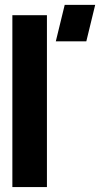

<svg xmlns="http://www.w3.org/2000/svg" viewBox="-20 -761 437 781"><path d="M207 -592.8 243.2 -741.2H367.2L331.1 -592.8ZM30.3 0V-699.2H170.9V0Z"/></svg>

Font: Post No Bills Colombo ExtraBold
Style: Regular
Weight: 800
Designer: Kosala Senevirathne, Siva Puranthara, Lasantha Premarathna, Tharique Azeez
Foundry: Mooniak
Version: Version 1.220 ; ttfautohint (v1.6)